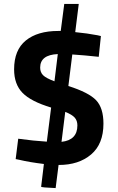

<svg xmlns="http://www.w3.org/2000/svg" viewBox="-20 -830 600 980"><path d="M508 -199Q508 -95 445 -41.5Q382 12 280 12H279L264 130Q190 127 190 123L204 7Q130 -2 80 -14L60 -18L73 -122Q152 -111 219 -107L241 -281Q138 -312 95 -356Q52 -400 52 -476Q52 -575 112 -623.5Q172 -672 277 -672H290L308 -810H382L364 -666Q426 -660 478 -650L495 -646L484 -540Q411 -548 349 -552L329 -391Q433 -358 470.5 -318.5Q508 -279 508 -199ZM185 -485Q185 -461 200 -446Q215 -431 258 -415L275 -554Q185 -550 185 -485ZM375 -190Q375 -214 361.5 -229.5Q348 -245 313 -259L294 -106Q375 -115 375 -190Z"/></svg>

Font: Titillium-CLs Web
Style: CLs-Bold
Weight: 700
Version: Version 1.002;PS 57.000;hotconv 1.0.70;makeotf.lib2.5.55311